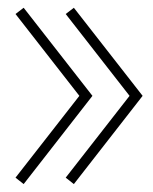

<svg xmlns="http://www.w3.org/2000/svg" viewBox="-20 -500 395 495"><path d="M218.3 -252.9 41 -25.4 20 -42 184.6 -252.9 20 -463.9 41 -480ZM347.7 -252.9 170.4 -25.4 149.4 -42 314 -252.9 149.4 -463.9 170.4 -480Z"/></svg>

Font: Spartan MB Thin
Style: Regular
Weight: 100
Designer: Matt Bailey, Mirko Velimirovic
Foundry: Matt Bailey
Version: Version 1.005